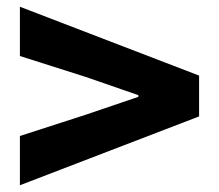

<svg xmlns="http://www.w3.org/2000/svg" viewBox="-20 -664 649 569"><path d="M39 -115 570 -319V-440L39 -644V-498L234 -436L390 -382V-377L234 -324L39 -261Z"/></svg>

Font: Noto Sans CJK Black
Style: Bold
Weight: 900
Designer: Ryoko NISHIZUKA (kana & ideographs); Paul D. Hunt (Latin, Greek & Cyrillic); Wenlong ZHANG (bopomofo); Sandoll Communica
Foundry: Adobe Systems Incorporated
Version: Version 1.000;PS 1;hotconv 1.0.78;makeotf.lib2.5.61930